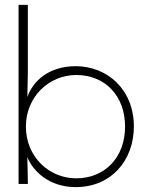

<svg xmlns="http://www.w3.org/2000/svg" viewBox="-20 -753 610 786"><path d="M292 -446C409 -446 492 -362 492 -235C492 -108 409 -23 292 -23C180 -23 86 -112 86 -235C86 -356 180 -446 292 -446ZM56 0H94V-8L92 -110C114 -53 181 13 290 13C436 13 528 -97 528 -235C528 -388 418 -482 290 -482C179 -482 115 -421 92 -356L94 -458V-733H56Z"/></svg>

Font: Kreadon Extra Light
Style: Regular
Weight: 200
Designer: kohakuno
Foundry: StudioGnu
Version: Version 1.000;Glyphs 3.1.2 (3151)